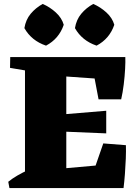

<svg xmlns="http://www.w3.org/2000/svg" viewBox="-20 -956 710 976"><path d="M28 0 22 -32Q43 -49 68 -63.5Q93 -78 121 -91L122 0ZM608 0 429 -8 505 -227 620 -218Q621 -189 619.5 -150Q618 -111 615 -71.5Q612 -32 608 0ZM161 -589 31 -611 32 -666H163ZM481 -451 442 -657 617 -666Q618 -643 616 -605.5Q614 -568 609 -527Q604 -486 596 -451ZM107 0V-666H317V0ZM520 -278 280 -288V-373L520 -393ZM604 -547 275 -570 200 -666H617ZM207 0 282 -98 606 -127 607 0ZM471 -724Q397 -749 361 -813Q368 -856 393 -886Q418 -916 454 -936Q491 -920 521 -892.5Q551 -865 561 -830Q537 -759 471 -724ZM214 -724Q140 -749 104 -813Q111 -856 136 -886Q161 -916 197 -936Q234 -920 264 -892.5Q294 -865 304 -830Q280 -759 214 -724Z"/></svg>

Font: Eczar ExtraBold
Style: Regular
Weight: 800
Designer: Vaibhav Singh
Foundry: Rosetta Type Foundry
Version: Version 2.000